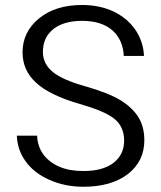

<svg xmlns="http://www.w3.org/2000/svg" viewBox="-20 -733 633 756"><path d="M293.9 -323.7Q175.3 -357.9 121.6 -407.7Q68.8 -456.1 68.8 -526.9Q68.8 -607.4 133.3 -660.2Q198.2 -713.4 303.2 -713.4Q338.9 -713.4 370.8 -706.5Q402.8 -699.7 430.7 -686Q449.2 -676.8 464.8 -665.3Q480.5 -653.8 493.4 -640.1Q506.3 -626.5 516.6 -610.4Q544.9 -565.4 546.9 -512.7H467.3Q466.8 -528.3 463.6 -542.2Q460.4 -556.2 455.1 -568.6Q449.7 -581.1 441.9 -592Q434.1 -603 423.8 -612.3Q380.9 -650.9 303.2 -650.9Q231.4 -650.9 190.4 -618.7Q148.9 -585.9 148.9 -528.3Q148.9 -481.4 188.5 -449.2Q226.6 -418 316.4 -393.1Q360.4 -380.4 394.8 -366.9Q429.2 -353.5 453.6 -338.9Q469.7 -329.1 483.2 -318.1Q496.6 -307.1 507.1 -295.4Q517.6 -283.7 525.4 -271Q548.3 -232.9 548.3 -180.7Q548.3 -139.2 532.2 -106.2Q516.1 -73.2 483.9 -47.9Q418.5 2.4 308.1 2.4Q236.3 2.4 174.3 -24.9Q112.8 -52.2 79.6 -99.6Q48.3 -143.6 46.4 -198.7H126Q128.9 -135.7 176.3 -98.6Q192.9 -85.4 213.4 -76.7Q233.9 -67.9 257.3 -63.7Q280.8 -59.6 308.1 -59.6Q384.8 -59.6 426.3 -91.3Q468.8 -124 468.8 -179.7Q468.8 -207 458.7 -229Q448.7 -251 429.2 -266.1Q410.2 -281.2 376.5 -295.4Q342.8 -309.6 293.9 -323.7Z"/></svg>

Font: Vazir Light
Style: Light
Weight: 300
Designer: Saber Rastikerdar
Foundry: Saber Rastikerdar
Version: Version 30.0.0